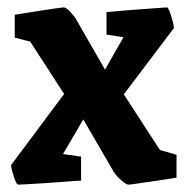

<svg xmlns="http://www.w3.org/2000/svg" viewBox="-20 -490 507 521"><path d="M29 11Q26 11 21.5 0Q17 -11 13.5 -24Q10 -37 10 -42L154 -235L62 -377L20 -388V-450Q20 -450 39 -453Q58 -456 83 -460Q108 -464 129 -467Q150 -470 153 -470Q160 -470 172.5 -456Q185 -442 188 -435L265 -301L315 -389L269 -396V-457Q269 -457 284.5 -458.5Q300 -460 323.5 -462Q347 -464 371 -465.5Q395 -467 412.5 -468.5Q430 -470 433 -470Q436 -470 440.5 -458Q445 -446 448.5 -432.5Q452 -419 452 -414L316 -234L414 -83L459 -70V-8Q459 -8 441 -5Q423 -2 398 1.5Q373 5 353 8Q333 11 329 11Q324 11 315.5 4.5Q307 -2 299.5 -10Q292 -18 289 -23L206 -166L151 -72L200 -65V0Q200 0 184 1Q168 2 143.5 4Q119 6 94 7.5Q69 9 51 10Q33 11 29 11Z"/></svg>

Font: Grenze Gotisch ExtraBold
Style: Regular
Weight: 800
Designer: Renata Polastri
Foundry: Omnibus-Type
Version: Version 1.001